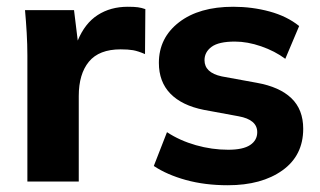

<svg xmlns="http://www.w3.org/2000/svg" viewBox="-20 -537 948 568"><path d="M61 0V-373Q61 -405 59 -439.5Q57 -474 54 -507H199L210 -417Q231 -468 269 -492.5Q307 -517 358 -517Q377 -517 388 -515.5Q399 -514 410 -510L409 -377Q388 -386 373.5 -388.5Q359 -391 337 -391Q273 -391 243 -354.5Q213 -318 213 -253V0Z M654 11Q586 11 530 -4.5Q474 -20 435 -46L474 -146Q512 -121 559.5 -107.5Q607 -94 655 -94Q699 -94 720 -108Q741 -122 741 -146Q741 -183 686 -193L583 -212Q518 -225 484 -260Q450 -295 450 -351Q450 -425 509.5 -471Q569 -517 670 -517Q726 -517 777.5 -503Q829 -489 865 -460L824 -363Q793 -386 752.5 -400Q712 -414 675 -414Q627 -414 606 -398.5Q585 -383 585 -359Q585 -322 636 -311L740 -292Q807 -280 842 -246.5Q877 -213 877 -156Q877 -77 815.5 -33Q754 11 654 11Z"/></svg>

Font: Mulish ExtraBold
Style: Regular
Weight: 800
Designer: Vernon Adams
Foundry: Vernon Adams
Version: Version 3.603; ttfautohint (v1.8.3)